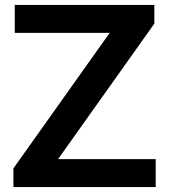

<svg xmlns="http://www.w3.org/2000/svg" viewBox="-20 -760 687 780"><path d="M34.5 0V-76L445.5 -654.5L448.5 -626.5H40V-740H607V-664L196 -85.5L193 -113.5H612.5V0Z"/></svg>

Font: Encode Sans SC SemiExpanded SemiBold
Style: Regular
Weight: 600
Width: 6
Designer: Multiple Designers
Foundry: Impallari Type
Version: Version 3.002